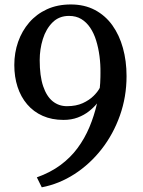

<svg xmlns="http://www.w3.org/2000/svg" viewBox="-20 -772 626 839"><path d="M289.5 -752.5Q349 -752.5 394.5 -728.5Q440 -704.5 470.8 -661.8Q501.5 -619 517.2 -562.2Q533 -505.5 533 -439.5Q533 -349 504 -267.2Q475 -185.5 424 -120.2Q373 -55 305.8 -11.5Q238.5 32 162.5 46.5L141 3Q200 -18 244 -50.5Q288 -83 319 -125Q350 -167 370.8 -216.5Q391.5 -266 404 -320Q390 -302.5 368.8 -285.8Q347.5 -269 319.8 -258.5Q292 -248 257.5 -248Q206.5 -248 166.5 -265.8Q126.5 -283.5 98.8 -316Q71 -348.5 56.8 -392.2Q42.5 -436 42.5 -488Q42.5 -541.5 59.2 -589.2Q76 -637 107.8 -673.8Q139.5 -710.5 185.2 -731.5Q231 -752.5 289.5 -752.5ZM272.5 -308Q312.5 -308 341.5 -321.2Q370.5 -334.5 389.2 -353.2Q408 -372 416 -388Q417 -395.5 417.8 -408.8Q418.5 -422 418.8 -434.8Q419 -447.5 419 -453.5Q419.5 -490.5 414.8 -526.8Q410 -563 400.2 -594.8Q390.5 -626.5 374.2 -650.8Q358 -675 335.2 -688.8Q312.5 -702.5 281.5 -702.5Q238 -702.5 209.5 -674Q181 -645.5 167.2 -601.2Q153.5 -557 153.5 -509Q153.5 -440 168.5 -395.5Q183.5 -351 210.2 -329.5Q237 -308 272.5 -308Z"/></svg>

Font: Merriweather 24pt SemiCondensed
Style: Regular
Weight: 400
Width: 4
Designer: Eben Sorkin
Foundry: Eben Sorkin
Version: Version 2.100